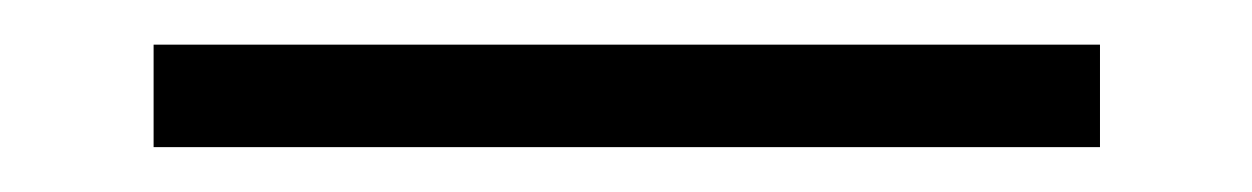

<svg xmlns="http://www.w3.org/2000/svg" viewBox="-20 41 561 86"><path d="M48.8 106.9V61H472.7V106.9Z"/></svg>

Font: Anaheim
Style: Regular
Weight: 400
Designer: vernon adams
Foundry: vernon adams
Version: Version 1.002; ttfautohint (v0.93.5-3d13) -l 8 -r 50 -G 200 